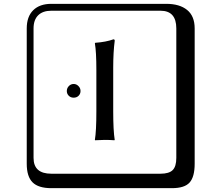

<svg xmlns="http://www.w3.org/2000/svg" viewBox="-20 -774 1140 1006"><path d="M330.1 -296.9Q330.1 -312 340.6 -323Q351.1 -334 366.2 -334Q380.4 -334 391.1 -323Q401.9 -312 401.9 -297.1Q401.9 -282.2 391.8 -272.2Q381.8 -262.2 366 -262.2Q350.1 -262.2 340.1 -272.5Q330.1 -282.7 330.1 -296.9ZM484.9 -190.9V-405.8Q484.9 -503.9 477.1 -546.9L479 -549.8Q535.2 -553.7 574.2 -567.9Q581.1 -567.9 581.1 -561Q573.2 -500 573.2 -419.9V-190.9Q573.2 -89.8 581.1 -41L579.1 -39.1Q555.2 -41 528.8 -41L478 -39.1L477.1 -41Q484.9 -86.9 484.9 -190.9ZM249 -717.8Q204.1 -717.8 179.9 -693.8Q155.8 -669.9 155.8 -625V53.2Q155.8 136.2 249 136.2H820.8Q865.7 136.2 884.8 117.2Q903.8 98.1 903.8 53.2V-625Q903.8 -717.8 820.8 -717.8ZM1000 84Q1000 152.8 973.4 182.4Q946.8 211.9 880.9 211.9H249Q181.2 211.9 150.6 181.4Q120.1 150.9 120.1 84V-625Q120.1 -687 154.1 -720.5Q188 -753.9 249 -753.9H851.1Q920.9 -753.9 960.4 -721.9Q1000 -689.9 1000 -625Z"/></svg>

Font: Linux Biolinum Keyboard O
Style: Regular
Weight: 700
Designer: Philipp H. Poll
Foundry: Philipp H. Poll
Version: Version 0.6.1